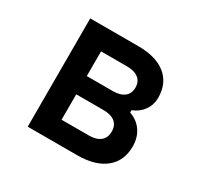

<svg xmlns="http://www.w3.org/2000/svg" viewBox="-132 -767 963 929"><g transform="rotate(30 350.0 -302.5)"><path d="M123 0V-605H392Q491 -605 545.5 -561Q600 -517 600 -436Q600 -397 578 -366Q556 -335 518 -320V-307Q562 -292 586.5 -256Q611 -220 611 -171Q611 -90 555.5 -45Q500 0 399 0ZM248 -355H393Q435 -355 457.5 -373Q480 -391 480 -424Q480 -457 457.5 -475Q435 -493 393 -493H248ZM248 -111H400Q442 -111 464.5 -129.5Q487 -148 487 -182Q487 -217 464.5 -235Q442 -253 400 -253H248Z"/></g></svg>

Font: Martian Mono Medium
Style: Regular
Weight: 500
Monospace: yes
Designer: Roman Shamin
Foundry: Evil Martians
Version: Version 1.000; ttfautohint (v1.8.4.7-5d5b)